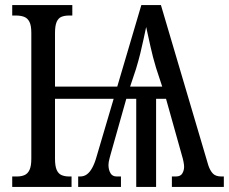

<svg xmlns="http://www.w3.org/2000/svg" viewBox="-20 -734 899 754"><path d="M28 0V-41H47Q64 -41 76.5 -46.5Q89 -52 96 -67Q103 -82 103 -111V-605Q103 -634 95.5 -648.5Q88 -663 74.5 -668Q61 -673 43 -673H28V-714H264V-673H251Q234 -673 221.5 -668Q209 -663 202.5 -648Q196 -633 196 -604V-394H459L443 -346H196V-111Q196 -82 202.5 -67Q209 -52 221.5 -46.5Q234 -41 251 -41H261V0ZM287 0V-41H295Q310 -41 321.5 -49.5Q333 -58 342.5 -75.5Q352 -93 359 -118L535 -714H612L798 -85Q805 -64 816 -52.5Q827 -41 849 -41H859V0H655V-41H671Q689 -41 696 -53Q703 -65 703 -79Q703 -87 700.5 -99.5Q698 -112 694 -125L632 -346H593V0H515V-346H476L415 -130Q413 -122 410.5 -113.5Q408 -105 407 -98Q406 -91 406 -86Q406 -68 413.5 -54.5Q421 -41 438 -41H455V0ZM491 -394H617L593 -467Q580 -510 571 -551Q562 -592 554 -628Q549 -605 543.5 -579Q538 -553 531 -524.5Q524 -496 514 -463Z"/></svg>

Font: Noto Serif ExtraCondensed
Style: Regular
Weight: 400
Width: 2
Designer: Monotype Design Team
Foundry: Monotype Imaging Inc.
Version: Version 2.013